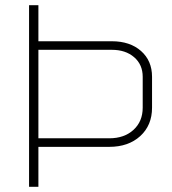

<svg xmlns="http://www.w3.org/2000/svg" viewBox="-20 -720 664 740"><path d="M566 -424V-305Q566 -237 520.5 -195.5Q475 -154 401 -154H128V0H92V-700H128V-561H411Q481 -561 523.5 -523.5Q566 -486 566 -424ZM530 -424Q530 -471 497 -499.5Q464 -528 411 -528H128V-187H401Q459 -187 494.5 -219.5Q530 -252 530 -305Z"/></svg>

Font: Bai Jamjuree ExtraLight
Style: Regular
Weight: 275
Designer: Katatrad Aksorn Co.,Ltd.
Foundry: Cadson Demak Co.,Ltd.
Version: Version 1.000; ttfautohint (v1.6)